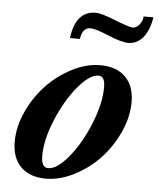

<svg xmlns="http://www.w3.org/2000/svg" viewBox="-50 -711 633 765"><g transform="rotate(5 266.5 -328.0)"><path d="M441.4 -556.2Q414.6 -556.2 360.8 -578.6Q307.1 -601.1 287.6 -601.1Q254.4 -601.1 248.5 -555.2H209Q214.8 -608.4 238.5 -636.5Q262.2 -664.6 302.2 -664.6Q325.7 -664.6 382.6 -641.6Q439.5 -618.7 454.6 -618.7Q468.3 -618.7 480.5 -633.3Q492.7 -647.9 493.7 -666.5H532.7Q524.9 -615.2 501 -585.7Q477.1 -556.2 441.4 -556.2ZM161.1 11.2Q97.7 11.2 61.5 -24.2Q25.4 -59.6 25.4 -125Q25.4 -184.6 53.2 -245.4Q81.1 -306.2 124.8 -352.5Q168.5 -398.9 225.8 -428.5Q283.2 -458 338.9 -458Q403.8 -458 439.7 -422.4Q475.6 -386.7 475.6 -322.3Q475.6 -262.7 447.8 -201.7Q419.9 -140.6 376.2 -94.2Q332.5 -47.9 274.9 -18.3Q217.3 11.2 161.1 11.2ZM166.5 -31.2Q203.1 -31.2 249.5 -88.1Q295.9 -145 328.6 -226.3Q361.3 -307.6 361.3 -371.6Q361.3 -416 335.4 -416Q299.3 -416 252.4 -359.1Q205.6 -302.2 172.6 -221.9Q139.6 -141.6 139.6 -79.6Q139.6 -31.2 166.5 -31.2Z"/></g></svg>

Font: Elstob 8pt
Style: Bold Italic
Weight: 700
Italic angle: -20°
Designer: Peter S. Baker
Version: Version 1.015